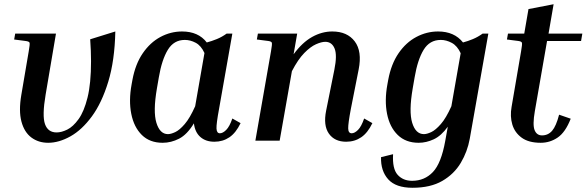

<svg xmlns="http://www.w3.org/2000/svg" viewBox="-20 -666 2777 909"><path d="M47 -479 52 -507H245L196 -218Q179 -118 193 -78.5Q207 -39 248 -39Q271 -39 298.5 -52.5Q326 -66 352 -102Q378 -138 394.5 -204.5Q411 -271 411 -376Q411 -400 410 -426Q409 -452 407 -480L526 -517Q523 -379 492.5 -279Q462 -179 415 -115Q368 -51 313.5 -20.5Q259 10 208 10Q162 10 128.5 -15Q95 -40 81.5 -90.5Q68 -141 81 -217L116 -423Q122 -457 120 -463.5Q118 -470 101 -472Z M995 5Q954 5 928.5 -17.5Q903 -40 898 -82Q866 -29 828 -9.5Q790 10 750 10Q689 10 651.5 -27Q614 -64 601.5 -127Q589 -190 603 -266L607 -288Q621 -363 656 -414Q691 -465 739.5 -491Q788 -517 842 -517Q919 -517 959 -465Q982 -471 1006.5 -481Q1031 -491 1053 -507H1080L1017 -150Q1004 -80 1005 -57.5Q1006 -35 1021 -35Q1035 -35 1051 -51Q1067 -67 1080 -105L1119 -83Q1097 -37 1066 -16Q1035 5 995 5ZM723 -248Q704 -138 720.5 -84.5Q737 -31 775 -31Q789 -31 809.5 -40.5Q830 -50 854.5 -78.5Q879 -107 904 -163L948 -415Q932 -450 906.5 -463.5Q881 -477 855 -477Q803 -477 774.5 -430Q746 -383 732 -300Z M1743 -83Q1721 -37 1690 -16Q1659 5 1619 5Q1564 5 1537 -33.5Q1510 -72 1524 -142L1563 -336Q1577 -405 1564 -436.5Q1551 -468 1520 -468Q1502 -468 1476 -456.5Q1450 -445 1420.5 -415Q1391 -385 1362 -329L1304 0H1189L1263 -423Q1269 -457 1267 -463.5Q1265 -470 1250 -472L1196 -479L1201 -507H1387L1370 -409Q1411 -465 1457.5 -491Q1504 -517 1553 -517Q1624 -517 1659.5 -470Q1695 -423 1678 -337L1641 -150Q1628 -81 1628.5 -58Q1629 -35 1645 -35Q1659 -35 1675 -51Q1691 -67 1704 -105Z M2204 -9Q2193 52 2161.5 105Q2130 158 2074 190.5Q2018 223 1933 223Q1854 223 1818 183Q1782 143 1784 78L1841 64Q1837 133 1862.5 161.5Q1888 190 1931 190Q1990 190 2029.5 148.5Q2069 107 2088 1L2100 -66Q2069 -23 2033.5 -6.5Q1998 10 1962 10Q1901 10 1863 -27Q1825 -64 1812.5 -127Q1800 -190 1814 -266L1818 -288Q1832 -363 1867 -414Q1902 -465 1951 -491Q2000 -517 2054 -517Q2131 -517 2172 -465Q2195 -471 2219 -481Q2243 -491 2265 -507H2292ZM1934 -248Q1915 -138 1931.5 -84.5Q1948 -31 1987 -31Q2001 -31 2021.5 -40.5Q2042 -50 2067 -78.5Q2092 -107 2117 -163L2161 -414Q2145 -449 2119 -463Q2093 -477 2067 -477Q2014 -477 1985.5 -430Q1957 -383 1943 -300Z M2682 -104Q2657 -40 2620.5 -15Q2584 10 2540 10Q2483 10 2450 -14Q2417 -38 2405.5 -76.5Q2394 -115 2402 -160L2447 -423Q2453 -457 2451 -463.5Q2449 -470 2434 -472L2380 -479L2385 -507H2462L2482 -623L2601 -646L2577 -507H2737L2731 -472H2570L2512 -139Q2501 -75 2511 -50Q2521 -25 2546 -25Q2575 -25 2594 -47Q2613 -69 2627 -123Z"/></svg>

Font: Inria Serif
Style: Bold Italic
Weight: 700
Italic angle: -10°
Designer: Black Foundry Team
Foundry: Black Foundry
Version: Version 1.000; ttfautohint (v1.8.3)